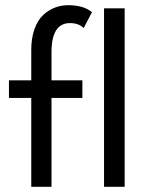

<svg xmlns="http://www.w3.org/2000/svg" viewBox="-20 -720 575 740"><path d="M14.5 -410.5H100.5V-528Q100.5 -573 112.8 -607.5Q125 -642 145.8 -661.5Q166.5 -681 191 -690.5Q215.5 -700 243 -700Q302 -700 334.5 -673L302.5 -612Q283.5 -631 249.5 -631Q178.5 -631 178.5 -518.5V-410.5H297.5V-342.5H178.5V0H100.5V-342.5H14.5ZM460.5 0H381V-688H460.5Z"/></svg>

Font: League Spartan
Style: Regular
Weight: 350
Foundry: The League of Moveable Type
Version: Version 2.002